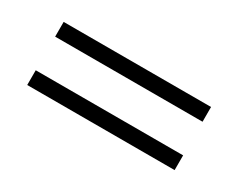

<svg xmlns="http://www.w3.org/2000/svg" viewBox="-36 -525 449 361"><g transform="rotate(30 188.0 -344.5)"><path d="M348 -381V-413H28V-381ZM348 -276V-308H28V-276Z"/></g></svg>

Font: Advent Pro
Style: ExtraLight
Weight: 250
Designer: Andreas Kalpakidis
Foundry: Andreas Kalpakidis
Version: Version 2.002 2007